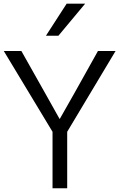

<svg xmlns="http://www.w3.org/2000/svg" viewBox="-24 -1003 636 1023"><path d="M0 0ZM-3.9 -731.4H89.8L215.8 -507.8Q259.8 -429.7 293 -370.1H294.9Q309.6 -396.5 339.8 -449.2Q370.1 -502 373 -507.8L498 -731.4H591.8L334 -300.8V0H255.9V-300.8ZM220.7 -812.5 331.1 -983.4H429.7L287.1 -812.5Z"/></svg>

Font: Batunionen A1
Style: Regular
Weight: 400
Designer: HanYang I&C Co.,Ltd.
Foundry: HanYang I&C Co.,Ltd.
Version: Version 2.50; ttfautohint (v1.6)